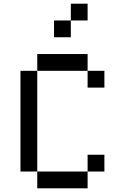

<svg xmlns="http://www.w3.org/2000/svg" viewBox="-20 -1020 676 1040"><path d="M90.9 -636.4V-90.9H181.8V-636.4ZM181.8 -90.9V0H454.5V-90.9ZM454.5 -181.8V-90.9H545.5V-181.8ZM181.8 -727.3V-636.4H454.5V-727.3ZM454.5 -636.4V-545.5H545.5V-636.4ZM363.6 -1000V-909.1H454.5V-1000ZM272.7 -909.1V-818.2H363.6V-909.1Z"/></svg>

Font: Departure Mono
Style: Regular
Weight: 400
Monospace: yes
Designer: Helena Zhang
Version: Version 1.500;Glyphs 3.3.1 (3343)